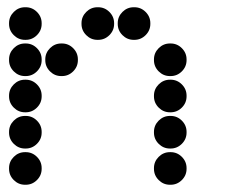

<svg xmlns="http://www.w3.org/2000/svg" viewBox="-20 -515 640 530"><path d="M49 -495Q31 -495 18 -482Q5 -469 5 -451V-449Q5 -431 18 -418Q31 -405 49 -405H51Q69 -405 82 -418Q95 -431 95 -449V-451Q95 -469 82 -482Q69 -495 51 -495ZM249 -495Q231 -495 218 -482Q205 -469 205 -451V-449Q205 -431 218 -418Q231 -405 249 -405H251Q269 -405 282 -418Q295 -431 295 -449V-451Q295 -469 282 -482Q269 -495 251 -495ZM349 -495Q331 -495 318 -482Q305 -469 305 -451V-449Q305 -431 318 -418Q331 -405 349 -405H351Q369 -405 382 -418Q395 -431 395 -449V-451Q395 -469 382 -482Q369 -495 351 -495ZM49 -395Q31 -395 18 -382Q5 -369 5 -351V-349Q5 -331 18 -318Q31 -305 49 -305H51Q69 -305 82 -318Q95 -331 95 -349V-351Q95 -369 82 -382Q69 -395 51 -395ZM149 -395Q131 -395 118 -382Q105 -369 105 -351V-349Q105 -331 118 -318Q131 -305 149 -305H151Q169 -305 182 -318Q195 -331 195 -349V-351Q195 -369 182 -382Q169 -395 151 -395ZM449 -395Q431 -395 418 -382Q405 -369 405 -351V-349Q405 -331 418 -318Q431 -305 449 -305H451Q469 -305 482 -318Q495 -331 495 -349V-351Q495 -369 482 -382Q469 -395 451 -395ZM49 -295Q31 -295 18 -282Q5 -269 5 -251V-249Q5 -231 18 -218Q31 -205 49 -205H51Q69 -205 82 -218Q95 -231 95 -249V-251Q95 -269 82 -282Q69 -295 51 -295ZM449 -295Q431 -295 418 -282Q405 -269 405 -251V-249Q405 -231 418 -218Q431 -205 449 -205H451Q469 -205 482 -218Q495 -231 495 -249V-251Q495 -269 482 -282Q469 -295 451 -295ZM49 -195Q31 -195 18 -182Q5 -169 5 -151V-149Q5 -131 18 -118Q31 -105 49 -105H51Q69 -105 82 -118Q95 -131 95 -149V-151Q95 -169 82 -182Q69 -195 51 -195ZM449 -195Q431 -195 418 -182Q405 -169 405 -151V-149Q405 -131 418 -118Q431 -105 449 -105H451Q469 -105 482 -118Q495 -131 495 -149V-151Q495 -169 482 -182Q469 -195 451 -195ZM49 -95Q31 -95 18 -82Q5 -69 5 -51V-49Q5 -31 18 -18Q31 -5 49 -5H51Q69 -5 82 -18Q95 -31 95 -49V-51Q95 -69 82 -82Q69 -95 51 -95ZM449 -95Q431 -95 418 -82Q405 -69 405 -51V-49Q405 -31 418 -18Q431 -5 449 -5H451Q469 -5 482 -18Q495 -31 495 -49V-51Q495 -69 482 -82Q469 -95 451 -95Z"/></svg>

Font: Doto Black Rounded Black
Style: Regular
Weight: 900
Monospace: yes
Version: Version 1.000